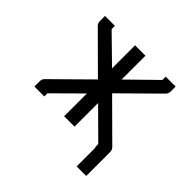

<svg xmlns="http://www.w3.org/2000/svg" viewBox="-142 -618 823 823"><g transform="rotate(45 270.0 -206.0)"><path d="M234 -478H297V-333.5L422 -456V-476H482V-446Q482 -433 473 -424L310 -263L473 -101Q482 -92 482 -80V-79V-48V66H424V-48H422V-67L297 -191V-48H234V-186L114 -67V-48H54V-80Q54 -93 62 -101L225 -262L62 -424Q54 -432 54 -446V-476H114V-456L234 -338.5Z"/></g></svg>

Font: 3270 Nerd Font Mono
Style: Regular
Weight: 400
Monospace: yes
Version: Version 3.0.1;Nerd Fonts 3.0.0